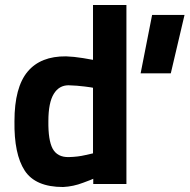

<svg xmlns="http://www.w3.org/2000/svg" viewBox="-20 -738 760 770"><path d="M590 -678H720L665 -444H544ZM487 -718H353V-498Q350 -499 313 -505Q276 -511 245 -512Q143 -513 91 -451Q38 -388 38 -252Q36 -120 79 -54Q122 12 233 12Q274 10 313 -5Q351 -19 354 -21V0H487ZM256 -108Q210 -107 191 -142Q173 -176 174 -252Q174 -327 196 -362Q217 -396 255 -396Q289 -395 320 -391Q351 -387 353 -386V-123Q351 -122 322 -116Q293 -109 256 -108Z"/></svg>

Font: RazerF5
Style: Bold
Weight: 700
Foundry: Razer Inc.
Version: Version 1.000;PS 001.001;hotconv 1.0.56